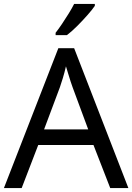

<svg xmlns="http://www.w3.org/2000/svg" viewBox="-20 -964 679 984"><path d="M545 0 459 -221H176L91 0H0L279 -717H360L638 0ZM352 -517Q349 -525 342 -546Q335 -567 328.5 -589.5Q322 -612 318 -624Q311 -593 302 -563.5Q293 -534 287 -517L206 -301H432ZM466 -934Q454 -916 429 -887.5Q404 -859 375.5 -830.5Q347 -802 323 -784H265V-796Q280 -815 297.5 -841Q315 -867 332 -894.5Q349 -922 360 -944H466Z"/></svg>

Font: Noto Sans Sharada
Style: Regular
Weight: 400
Designer: Monotype Design Team
Foundry: Monotype Imaging Inc.
Version: Version 2.006; ttfautohint (v1.8.4.7-5d5b)